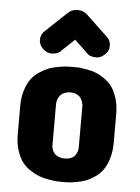

<svg xmlns="http://www.w3.org/2000/svg" viewBox="-53 -789 607 831"><g transform="rotate(5 250.0 -373.5)"><path d="M293.9 -730 389.2 -640.1Q402.8 -626.5 402.8 -604Q402.8 -582 383.8 -564.9Q367.2 -549.8 349.1 -549.8Q318.8 -549.8 306.2 -565.9L251 -618.2L195.8 -565.9Q183.1 -549.8 152.8 -549.8Q134.8 -549.8 118.2 -564.9Q99.1 -582 99.1 -604Q99.1 -626.5 112.8 -640.1L208 -730Q223.6 -745.6 246.1 -747.1H255.9Q278.3 -745.6 293.9 -730ZM39.1 -312Q39.1 -349.6 48.8 -380.1Q58.6 -410.6 72.8 -429.9Q86.9 -449.2 108.4 -463.1Q129.9 -477.1 147.9 -483.9Q166 -490.7 189.2 -494.6Q212.4 -498.5 224.6 -499.3Q236.8 -500 251 -500Q265.6 -500 277.6 -499.3Q289.6 -498.5 311.8 -494.6Q334 -490.7 351.6 -483.9Q369.1 -477.1 389.6 -463.1Q410.2 -449.2 423.8 -429.9Q437.5 -410.6 446.8 -380.1Q456.1 -349.6 456.1 -312V-188Q456.1 -150.4 446.8 -119.9Q437.5 -89.4 423.8 -70.1Q410.2 -50.8 389.6 -36.9Q369.1 -22.9 351.6 -16.1Q334 -9.3 311.8 -5.4Q289.6 -1.5 277.6 -0.7Q265.6 0 251 0Q236.8 0 224.6 -0.7Q212.4 -1.5 189.2 -5.4Q166 -9.3 147.9 -16.1Q129.9 -22.9 108.4 -36.9Q86.9 -50.8 72.8 -70.1Q58.6 -89.4 48.8 -119.9Q39.1 -150.4 39.1 -188ZM192.9 -152.8Q192.9 -150.9 193.1 -147.5Q193.4 -144 196.5 -135.3Q199.7 -126.5 205.3 -119.6Q210.9 -112.8 222.9 -107.4Q234.9 -102.1 251 -102.1Q266.6 -102.1 278.3 -107.2Q290 -112.3 295.2 -119.9Q300.3 -127.4 303.5 -135Q306.6 -142.6 306.6 -147.5L307.1 -152.8V-334Q307.1 -336.4 306.9 -340.1Q306.6 -343.8 303.5 -353.3Q300.3 -362.8 295.2 -370.1Q290 -377.4 278.3 -383.3Q266.6 -389.2 251 -389.2Q234.9 -389.2 222.9 -383.5Q210.9 -377.9 205.3 -369.9Q199.7 -361.8 196.5 -353.5Q193.4 -345.2 193.4 -339.8L192.9 -334Z"/></g></svg>

Font: Concert One
Style: Regular
Weight: 400
Designer: Johan Kallas, Mihkel Virkus
Foundry: Johan Kallas, Mihkel Virkus
Version: Version 1.003